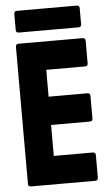

<svg xmlns="http://www.w3.org/2000/svg" viewBox="-58 -894 536 933"><g transform="rotate(-5 210.0 -428.0)"><path d="M55 0Q41 0 41 -14V-682Q41 -696 55 -696H367Q381 -696 381 -682V-572Q381 -558 367 -558H178V-427H367Q381 -427 381 -413V-303Q381 -289 367 -289H178V-138H368Q382 -138 382 -123V-14Q382 0 368 0ZM61 -750Q47 -750 47 -764V-842Q47 -856 61 -856H352Q366 -856 366 -842V-764Q366 -750 352 -750Z"/></g></svg>

Font: AL Dynamic
Style: Bold
Weight: 700
Version: Version 1.000; ttfautohint (v1.8.2) -l 8 -r 50 -G 200 -x 14 